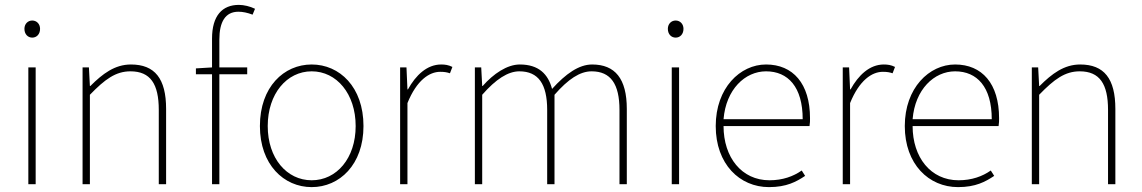

<svg xmlns="http://www.w3.org/2000/svg" viewBox="-20 -754 4674 786"><path d="M96 0H126V-478H96ZM112 -600C130 -600 144 -614 144 -636C144 -656 130 -670 112 -670C94 -670 80 -656 80 -636C80 -614 94 -600 112 -600Z M318 0H348V-366C410 -430 454 -462 514 -462C596 -462 630 -410 630 -304V0H660V-308C660 -432 614 -490 516 -490C450 -490 400 -452 350 -402H348L344 -478H318Z M848 0H878V-450H992V-478H878V-592C878 -664 902 -706 956 -706C974 -706 993 -702 1014 -694L1024 -718C1004 -728 978 -734 958 -734C890 -734 848 -690 848 -596V-478L782 -474V-450H848Z M1256 12C1370 12 1468 -80 1468 -238C1468 -398 1370 -490 1256 -490C1142 -490 1044 -398 1044 -238C1044 -80 1142 12 1256 12ZM1256 -16C1154 -16 1076 -106 1076 -238C1076 -370 1154 -462 1256 -462C1358 -462 1436 -370 1436 -238C1436 -106 1358 -16 1256 -16Z M1618 0H1648V-332C1686 -426 1738 -460 1782 -460C1800 -460 1810 -458 1822 -454L1832 -480C1816 -488 1802 -490 1786 -490C1728 -490 1682 -446 1650 -388H1648L1644 -478H1618Z M1924 0H1954V-366C2010 -430 2060 -462 2106 -462C2184 -462 2220 -410 2220 -304V0H2250V-366C2306 -430 2354 -462 2402 -462C2480 -462 2516 -410 2516 -304V0H2546V-308C2546 -432 2498 -490 2404 -490C2350 -490 2296 -452 2240 -390C2224 -450 2186 -490 2108 -490C2056 -490 2000 -452 1956 -402H1954L1950 -478H1924Z M2730 0H2760V-478H2730ZM2746 -600C2764 -600 2778 -614 2778 -636C2778 -656 2764 -670 2746 -670C2728 -670 2714 -656 2714 -636C2714 -614 2728 -600 2746 -600Z M3128 12C3200 12 3240 -10 3276 -34L3262 -56C3228 -32 3184 -16 3130 -16C3016 -16 2942 -110 2942 -238H3294C3296 -250 3296 -260 3296 -270C3296 -412 3226 -490 3116 -490C3010 -490 2910 -394 2910 -238C2910 -82 3008 12 3128 12ZM2942 -266C2952 -388 3030 -462 3116 -462C3206 -462 3266 -398 3266 -266Z M3430 0H3460V-332C3498 -426 3550 -460 3594 -460C3612 -460 3622 -458 3634 -454L3644 -480C3628 -488 3614 -490 3598 -490C3540 -490 3494 -446 3462 -388H3460L3456 -478H3430Z M3902 12C3974 12 4014 -10 4050 -34L4036 -56C4002 -32 3958 -16 3904 -16C3790 -16 3716 -110 3716 -238H4068C4070 -250 4070 -260 4070 -270C4070 -412 4000 -490 3890 -490C3784 -490 3684 -394 3684 -238C3684 -82 3782 12 3902 12ZM3716 -266C3726 -388 3804 -462 3890 -462C3980 -462 4040 -398 4040 -266Z M4204 0H4234V-366C4296 -430 4340 -462 4400 -462C4482 -462 4516 -410 4516 -304V0H4546V-308C4546 -432 4500 -490 4402 -490C4336 -490 4286 -452 4236 -402H4234L4230 -478H4204Z"/></svg>

Font: Source Sans Pro ExtraLight
Style: Regular
Weight: 200
Designer: Paul D. Hunt
Foundry: Adobe Systems Incorporated
Version: Version 3.006;hotconv 1.0.111;makeotfexe 2.5.65597